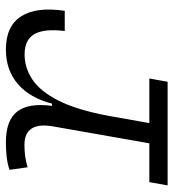

<svg xmlns="http://www.w3.org/2000/svg" viewBox="10 -576 567 626"><g transform="rotate(-90 293.0 -263.5)"><path d="M1 0 11.7 -59.6H138.2L193.4 -373.5Q209.5 -466.8 132.8 -466.8Q114.3 -466.8 96.2 -464.4Q78.1 -461.9 60.1 -456.5L51.8 -515.6Q72.8 -522.5 95.5 -524.9Q118.2 -527.3 142.1 -527.3Q212.9 -527.3 241.7 -490.5Q270.5 -453.6 260.3 -377H267.6Q286.1 -448.7 331.3 -488Q376.5 -527.3 444.3 -527.3Q520 -527.3 552 -478Q584 -428.7 570.3 -335.4H504.4Q512.7 -401.9 494.4 -434.1Q476.1 -466.3 428.2 -466.3Q384.3 -466.3 345.9 -440.7Q307.6 -415 277.6 -356Q247.6 -296.9 228.5 -196.3L204.1 -59.6H349.6L338.9 0Z"/></g></svg>

Font: Cascadia Mono Light
Style: Italic
Weight: 300
Italic angle: -10°
Monospace: yes
Designer: Aaron Bell
Foundry: Saja Typeworks
Version: Version 2404.023; ttfautohint (v1.8.4)